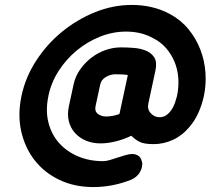

<svg xmlns="http://www.w3.org/2000/svg" viewBox="-20 -751 853 778"><path d="M502 -446Q499 -446 498 -447V-448Q498 -448 502 -446ZM367 -320Q363 -300 376.5 -289.5Q390 -279 410 -279Q436 -279 464 -289L498 -447Q486 -449 472 -449.5Q458 -450 447 -450Q428 -450 409 -439Q390 -428 386 -408ZM176 -361Q164 -304 176 -255.5Q188 -207 219 -172Q250 -137 296 -117.5Q342 -98 397 -98Q410 -98 425 -102.5Q440 -107 455 -112Q470 -117 487 -122Q504 -127 515 -127Q530 -127 541 -119.5Q552 -112 555 -95V-96Q557 -91 556.5 -85Q556 -79 555 -74Q547 -39 512 -23Q437 7 358 7Q282 7 221 -22Q160 -51 120.5 -101.5Q81 -152 66 -219Q51 -286 67 -362Q83 -438 126.5 -505Q170 -572 231 -622Q292 -672 365 -701.5Q438 -731 514 -731Q599 -731 667 -695Q712 -671 743 -633.5Q774 -596 791.5 -551Q809 -506 812.5 -457Q816 -408 806 -361Q799 -329 785 -296.5Q771 -264 748 -237Q719 -202 681 -184.5Q643 -167 603 -167Q564 -167 546 -176Q528 -185 512 -201Q484 -187 450.5 -178.5Q417 -170 387 -170Q355 -170 328.5 -181Q302 -192 284 -212Q266 -232 259 -259.5Q252 -287 259 -320L278 -408Q285 -441 304 -468.5Q323 -496 349.5 -516.5Q376 -537 407 -548Q438 -559 470 -559Q493 -559 520.5 -557Q548 -555 570.5 -546Q593 -537 605 -518.5Q617 -500 610 -466L581 -331Q576 -308 591 -292Q606 -276 626 -276Q643 -276 655 -285Q667 -294 675.5 -307Q684 -320 689 -334.5Q694 -349 697 -361Q705 -398 702.5 -434Q700 -470 687 -501Q674 -532 652 -557Q630 -582 599 -597Q552 -623 491 -623Q437 -623 385.5 -602.5Q334 -582 291 -546.5Q248 -511 217.5 -463.5Q187 -416 176 -362Z"/></svg>

Font: VDS
Style: Bold Italic
Weight: 700
Designer: artmaker
Foundry: artmaker
Version: Version 1.000 2009 initial release